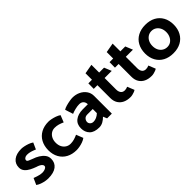

<svg xmlns="http://www.w3.org/2000/svg" viewBox="144 -1520 2439 2439"><g transform="rotate(-45 1363.5 -301.0)"><path d="M27 -38Q50 -21 81.5 -9.5Q113 2 144 7Q175 12 195 12Q294 12 345.5 -28Q397 -68 397 -139Q397 -182 372.5 -213.5Q348 -245 310.5 -268Q273 -291 232 -304Q207 -313 181.5 -324.5Q156 -336 157 -351Q157 -368 173.5 -380.5Q190 -393 215 -393Q248 -393 278 -384Q308 -375 343 -360L382 -447Q358 -464 327 -475Q296 -486 266.5 -492Q237 -498 216 -498Q128 -498 77.5 -458.5Q27 -419 27 -350Q27 -310 51.5 -281Q76 -252 113.5 -232.5Q151 -213 188 -200Q216 -192 234.5 -182Q253 -172 263 -160.5Q273 -149 273 -135Q273 -121 259.5 -111.5Q246 -102 228 -97.5Q210 -93 193 -93Q175 -93 154.5 -97Q134 -101 112 -108.5Q90 -116 66 -125Z M836 -132Q801 -116 770 -107.5Q739 -99 707 -99Q671 -99 642 -117.5Q613 -136 597 -168Q581 -200 581 -242Q581 -284 597 -316.5Q613 -349 641.5 -368Q670 -387 706 -387Q740 -387 770.5 -378.5Q801 -370 836 -354L873 -447Q849 -464 817.5 -475Q786 -486 756 -492Q726 -498 705 -498Q627 -498 569 -466.5Q511 -435 479.5 -377.5Q448 -320 447 -242Q447 -165 479 -107.5Q511 -50 569 -19Q627 12 705 12Q726 12 756 7Q786 2 818.5 -9.5Q851 -21 873 -38Z M1049 -145Q1049 -171 1067 -192Q1085 -213 1119 -213H1217V-139Q1192 -115 1164.5 -103Q1137 -91 1110 -91Q1092 -91 1078.5 -98.5Q1065 -106 1057 -118.5Q1049 -131 1049 -145ZM997 -346Q1024 -358 1064 -368Q1104 -378 1138 -378Q1174 -378 1194.5 -357.5Q1215 -337 1216 -301V-300H1121Q1039 -299 988 -259.5Q937 -220 937 -145Q937 -75 980 -31.5Q1023 12 1112 12Q1148 12 1180.5 -6Q1213 -24 1240 -52L1262 0H1347V-319Q1347 -371 1318.5 -411.5Q1290 -452 1242 -475Q1194 -498 1136 -498Q1116 -498 1081.5 -492Q1047 -486 1014 -476.5Q981 -467 962 -454Z M1690 -483H1602V-622L1473 -599V-483H1408L1407 -385H1473V-155Q1473 -99 1497 -60Q1521 -21 1563.5 -0.5Q1606 20 1666 20Q1682 20 1701 15.5Q1720 11 1737 4.5Q1754 -2 1764 -10L1726 -104Q1712 -98 1699 -95Q1686 -92 1673 -92Q1638 -92 1620 -116Q1602 -140 1602 -178V-385H1730Z M2071 -483H1983V-622L1854 -599V-483H1789L1788 -385H1854V-155Q1854 -99 1878 -60Q1902 -21 1944.5 -0.5Q1987 20 2047 20Q2063 20 2082 15.5Q2101 11 2118 4.5Q2135 -2 2145 -10L2107 -104Q2093 -98 2080 -95Q2067 -92 2054 -92Q2019 -92 2001 -116Q1983 -140 1983 -178V-385H2111Z M2444 12Q2365 12 2307 -19Q2249 -50 2217 -107.5Q2185 -165 2185 -242Q2186 -320 2217.5 -377.5Q2249 -435 2307.5 -466.5Q2366 -498 2444 -498Q2524 -498 2581.5 -467Q2639 -436 2671 -379Q2703 -322 2703 -244Q2703 -167 2671 -109Q2639 -51 2581 -19.5Q2523 12 2444 12ZM2445 -99Q2482 -99 2509.5 -118Q2537 -137 2553 -170Q2569 -203 2569 -244Q2569 -286 2553 -318Q2537 -350 2509 -368.5Q2481 -387 2444 -387Q2408 -387 2379.5 -368Q2351 -349 2335 -316.5Q2319 -284 2319 -242Q2319 -200 2335 -168Q2351 -136 2380 -117.5Q2409 -99 2445 -99Z"/></g></svg>

Font: Catamaran Thin
Style: Bold
Weight: 700
Version: Version 2.000